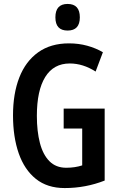

<svg xmlns="http://www.w3.org/2000/svg" viewBox="-20 -944 603 974"><path d="M303 -393H511V-28Q414 10 308 10Q220 10 162 -36.5Q104 -83 75 -166Q46 -249 46 -359Q46 -469 78 -551Q110 -633 173.5 -678.5Q237 -724 330 -724Q379 -724 422.5 -712Q466 -700 502 -679L465 -581Q401 -622 334 -622Q252 -622 209.5 -553.5Q167 -485 167 -356Q167 -278 182.5 -218.5Q198 -159 231 -126Q264 -93 316 -93Q360 -93 397 -105V-292H303ZM323 -924Q385 -924 385 -856Q385 -789 323 -789Q261 -789 261 -856Q261 -924 323 -924Z"/></svg>

Font: Noto Sans Ethiopic ExtraCondensed SemiBold
Style: Regular
Weight: 600
Width: 2
Designer: Monotype Design Team
Foundry: Monotype Imaging Inc.
Version: Version 2.102; ttfautohint (v1.8.4.7-5d5b)